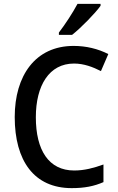

<svg xmlns="http://www.w3.org/2000/svg" viewBox="-20 -1054 608 991"><path d="M499 -1024V-1034H380C356 -989 317 -929 284 -886V-874H352C398 -910 472 -986 499 -1024ZM362 -726C413 -726 460 -708 501 -687L539 -775C486 -802 425 -817 360 -817C162 -817 56 -663 56 -450C56 -224 156 -83 350 -83C417 -83 466 -93 514 -114V-205C464 -187 416 -174 363 -174C232 -174 165 -278 165 -449C165 -613 234 -726 362 -726Z"/></svg>

Font: Noto Sans Kannada UI SemiCondensed Medium
Style: Regular
Weight: 500
Width: 4
Designer: Jelle Bosma - Monotype Design Team
Foundry: Monotype Imaging Inc.
Version: Version 2.005